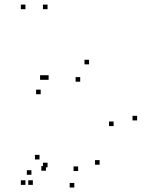

<svg xmlns="http://www.w3.org/2000/svg" viewBox="-20 -795 660 836"><path d="M187 -755V-775H167V-755ZM90.8 -755V-775H70.8V-755ZM90.8 10V-10H70.8V10ZM123 10V-10H103V10ZM180 -51.7V-71.7H160V-51.7ZM187 -66.5V-86.5H167V-66.5ZM367.8 -514.8V-534.8H347.8V-514.8ZM191.7 -447.5V-467.5H171.7V-447.5ZM174.5 -447.5V-467.5H154.5V-447.5ZM157.2 -384.7V-404.7H137.2V-384.7ZM329.2 -439.3V-459.3H309.2V-439.3ZM474.7 -246V-266H454.7V-246ZM413.8 -77.8V-97.8H393.8V-77.8ZM320.2 -50.3V-70.3H300.2V-50.3ZM152 -100.7V-120.7H132V-100.7ZM116.8 -34V-54H96.8V-34ZM303.5 21.5V1.5H283.5V21.5ZM577 -270.7V-290.7H557V-270.7Z"/></svg>

Font: Monaspace Argon Dots Var
Style: Regular
Weight: 400
Designer: Riley Cran and the Lettermatic Team
Version: Version 1.100 (Monaspace Argon Dots)